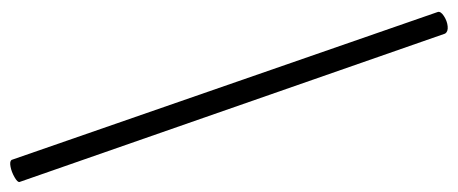

<svg xmlns="http://www.w3.org/2000/svg" viewBox="-332 -479 913 383"><g transform="rotate(-90 124.5 -287.5)"><path d="M249 144 -47 -705Q-48 -709 -37.5 -715Q-27 -721 -16.5 -723Q-6 -725 -3 -721L292 129Q294 135 284 141.5Q274 148 263.5 149Q253 150 249 144Z"/></g></svg>

Font: Junicode Cond Light
Style: Regular
Weight: 300
Width: 3
Designer: Peter S. Baker
Version: Version 2.201